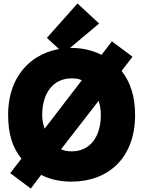

<svg xmlns="http://www.w3.org/2000/svg" viewBox="-20 -1011 827 1110"><path d="M761 -347C761 -93 601 39 394 39C330 39 270 27 218 0L158 79L39 -10L104 -94C52 -157 27 -237 27 -347C27 -601 198 -734 394 -734C455 -734 515 -720 567 -694L627 -772L746 -683L683 -601C733 -538 761 -454 761 -347ZM224 -347C224 -316 230 -290 238 -267C314 -365 373 -444 453 -547C435 -556 416 -558 394 -558C288 -558 224 -473 224 -347ZM563 -347C563 -377 558 -405 550 -428L333 -148C350 -140 373 -136 394 -136C500 -136 563 -219 563 -347ZM428 -991 553 -875 348 -703 251 -792Z"/></svg>

Font: Repo Black
Style: Regular
Weight: 900
Designer: Stefan Peev
Foundry: Context Ltd
Version: Version 1.502